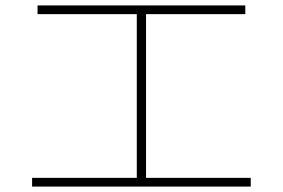

<svg xmlns="http://www.w3.org/2000/svg" viewBox="-20 -713 1040 706"><path d="M98 -27V-59H483V-661H118V-693H882V-661H517V-59H902V-27Z"/></svg>

Font: M PLUS 2 Thin ExtraLight
Style: Regular
Weight: 250
Version: Version 1.001